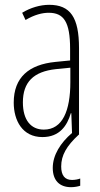

<svg xmlns="http://www.w3.org/2000/svg" viewBox="-20 -559 416 797"><path d="M234 132C234 86 256 47 307 0H308V-359C308 -487 272 -539 184 -539C147 -539 106 -527 72 -506L86 -476C123 -498 156 -506 182 -506C245 -506 271 -468 271 -356V-308L210 -302C100 -291 37 -238 37 -133C37 -59 73 10 156 10C228 10 259 -38 274 -89H276L279 -7C231 34 199 85 199 138C199 190 227 218 275 218C290 218 304 215 313 212V182C306 185 292 188 279 188C249 188 234 169 234 132ZM212 -272 272 -278V-218C272 -100 240 -21 162 -21C108 -21 75 -61 75 -134C75 -218 119 -262 212 -272Z"/></svg>

Font: Noto Sans Lao UI ExtCond ExtLt
Style: Regular
Weight: 200
Width: 2
Designer: Monotype Design Team
Foundry: Monotype Imaging Inc.
Version: Version 2.000